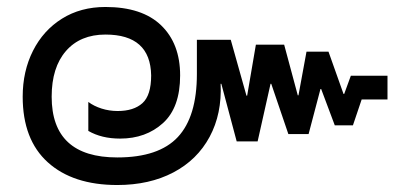

<svg xmlns="http://www.w3.org/2000/svg" viewBox="-20 -515 1175 550"><path d="M45 -238Q45 -311 74.5 -369.5Q104 -428 157.5 -461.5Q211 -495 282 -495Q387 -495 441.5 -442.5Q496 -390 496 -299Q496 -207 447 -162.5Q398 -118 324 -118Q271 -118 233 -140V-223Q249 -211 271 -204Q293 -197 317 -197Q363 -197 388 -219.5Q413 -242 413 -299Q411 -416 282 -416Q210 -416 169 -369Q128 -322 128 -238Q128 -64 316 -64Q435 -64 489.5 -122.5Q544 -181 544 -303V-401H641L686 -241H688L713 -387H794L833 -242H835L858 -367H921L964 -246H966L985 -298H1090V-230H1016L991 -156H939L900 -260H898L864 -131H806L757 -275H755L718 -110H658L614 -275H612Q616 -189 580.5 -123Q545 -57 476.5 -21Q408 15 316 15Q189 15 117 -50Q45 -115 45 -238Z"/></svg>

Font: Prompt
Style: Regular
Weight: 400
Designer: Katatrad Team
Foundry: CadsonDemak
Version: Version 1.001